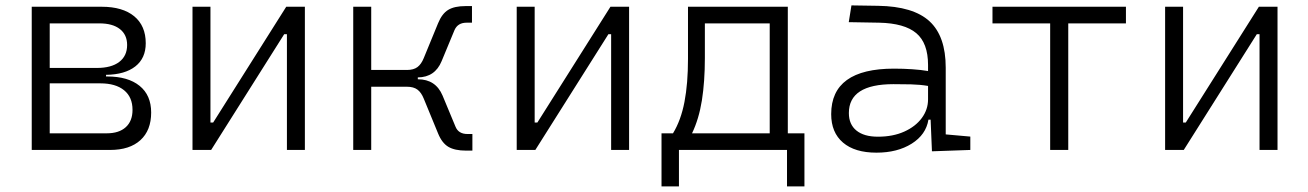

<svg xmlns="http://www.w3.org/2000/svg" viewBox="-20 -542 4728 694"><path d="M94.7 0V-517.6H347.7Q423.3 -517.6 465.1 -483.2Q506.8 -448.7 506.8 -385.7Q506.8 -331.5 469.2 -302Q431.6 -272.5 363.3 -271.5V-265.6H367.2Q442.9 -265.6 484.6 -231.7Q526.4 -197.8 526.4 -135.3Q526.4 -70.8 487.5 -35.4Q448.7 0 377.9 0ZM159.7 -60.1H365.7Q410.2 -60.1 434.6 -82.3Q459 -104.5 459 -145Q459 -190.9 428.5 -215.8Q397.9 -240.7 342.8 -240.7H159.7ZM159.7 -296.4H330.1Q382.3 -296.4 410.9 -318.1Q439.5 -339.8 439.5 -379.4Q439.5 -416.5 413.3 -437Q387.2 -457.5 339.4 -457.5H159.7Z M675.8 0V-517.6H740.7V-99.1H750.5L1014.6 -517.6H1082V0H1017.1V-418.5H1007.3L743.2 0Z M1256.8 0V-517.6H1321.8V-289.1H1450.7Q1475.1 -289.1 1489 -299.6Q1502.9 -310.1 1511.7 -332L1563.5 -458Q1577.6 -492.7 1600.1 -506.3Q1622.6 -520 1662.6 -520H1686V-460H1666.5Q1634.8 -460 1623 -433.6L1576.2 -320.8Q1552.2 -262.7 1490.2 -262.2V-255.4H1490.7Q1554.7 -255.4 1579.6 -196.8L1626.5 -84Q1637.2 -57.6 1669.9 -57.6H1687.5V2.4H1664.1Q1624 2.4 1600.8 -11.2Q1577.6 -24.9 1563.5 -59.6L1511.7 -185.5Q1502.9 -207.5 1489 -218Q1475.1 -228.5 1450.7 -228.5H1321.8V0Z M1847.7 0V-517.6H1912.6V-99.1H1922.4L2186.5 -517.6H2253.9V0H2189V-418.5H2179.2L1915 0Z M2371.1 131.8V-60.1H2412.6Q2441.4 -107.4 2454.1 -173.8Q2466.8 -240.2 2466.8 -329.1V-517.6H2827.6V-60.1H2887.7V131.8H2824.7V0H2434.1V131.8ZM2762.2 -60.1V-457.5H2527.8V-332.5Q2527.8 -247.1 2517.1 -179.4Q2506.3 -111.8 2481.4 -60.1Z M3348.6 4.9 3343.8 -109.4H3335.9Q3327.1 -55.2 3275.4 -22.7Q3223.6 9.8 3147.9 9.8Q3069.8 9.8 3027.1 -26.6Q2984.4 -63 2984.4 -129.4Q2984.4 -293.9 3211.4 -293.9Q3246.1 -293.9 3277.6 -291.7Q3309.1 -289.6 3334.5 -285.2V-307.1Q3334.5 -386.2 3292 -422.1Q3249.5 -458 3157.7 -460L3047.9 -461.9L3057.6 -522.5L3154.3 -521Q3281.2 -519 3339.8 -465.1Q3398.4 -411.1 3398.4 -297.4V-56.2L3487.3 -48.3V0ZM3334.5 -231.4Q3305.7 -236.3 3272.7 -237.1Q3239.7 -237.8 3209.5 -237.8Q3048.3 -237.8 3048.3 -133.3Q3048.3 -92.3 3075.7 -70.1Q3103 -47.9 3153.3 -47.9Q3207.5 -47.9 3248.3 -66.2Q3289.1 -84.5 3311.8 -115.2Q3334.5 -146 3334.5 -182.6Z M3775.9 0V-457.5H3567.4V-517.6H4049.8V-457.5H3841.3V0Z M4191.4 0V-517.6H4256.3V-99.1H4266.1L4530.3 -517.6H4597.7V0H4532.7V-418.5H4522.9L4258.8 0Z"/></svg>

Font: Cascadia Mono PL Light
Style: Regular
Weight: 300
Monospace: yes
Designer: Aaron Bell
Foundry: Saja Typeworks
Version: Version 2404.023; ttfautohint (v1.8.4)